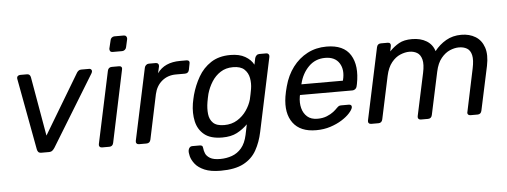

<svg xmlns="http://www.w3.org/2000/svg" viewBox="-56 -878 3325 1258"><g transform="rotate(-5 1606.0 -249.0)"><path d="M189 0Q174 0 168 -7Q162 -14 160 -25L73 -495Q71 -507 77.5 -513.5Q84 -520 94 -520H139Q159 -520 163 -498L231 -109L467 -503Q470 -508 477 -514Q484 -520 495 -520H548Q558 -520 563 -511.5Q568 -503 560 -489L276 -25Q269 -14 260.5 -7Q252 0 237 0Z M710 -617Q700 -617 695 -623.5Q690 -630 691 -640L704 -694Q705 -704 713 -711Q721 -718 731 -718H793Q803 -718 808.5 -711Q814 -704 813 -694L801 -640Q799 -630 791 -623.5Q783 -617 773 -617ZM587 0Q577 0 571.5 -6.5Q566 -13 568 -23L669 -497Q674 -520 697 -520H745Q755 -520 760 -513.5Q765 -507 762 -497L662 -23Q657 0 635 0Z M830 0Q820 0 814.5 -6.5Q809 -13 811 -23L912 -496Q914 -506 922 -513Q930 -520 940 -520H986Q996 -520 1001.5 -513Q1007 -506 1005 -496L995 -452Q1043 -520 1146 -520H1189Q1199 -520 1204 -513.5Q1209 -507 1206 -497L1198 -456Q1193 -434 1170 -434H1111Q1057 -434 1019 -402.5Q981 -371 969 -317L907 -23Q902 0 879 0Z M1349 220Q1283 220 1242.5 202.5Q1202 185 1181.5 159Q1161 133 1154.5 107.5Q1148 82 1151 67Q1153 57 1159.5 50Q1166 43 1175 43H1227Q1235 43 1240.5 47Q1246 51 1247 64Q1248 79 1255.5 97.5Q1263 116 1285.5 129.5Q1308 143 1352 143Q1393 143 1429.5 130Q1466 117 1492.5 86Q1519 55 1531 0L1545 -68Q1514 -37 1475 -16.5Q1436 4 1378 4Q1301 4 1260 -29.5Q1219 -63 1207 -117.5Q1195 -172 1205 -235Q1208 -250 1210.5 -262.5Q1213 -275 1217 -290Q1234 -352 1265.5 -407Q1297 -462 1349 -496Q1401 -530 1477 -530Q1536 -530 1574 -508Q1612 -486 1629 -453L1638 -496Q1641 -506 1648.5 -513Q1656 -520 1667 -520H1712Q1722 -520 1727.5 -513Q1733 -506 1731 -496L1628 -11Q1614 56 1584.5 108.5Q1555 161 1499 190.5Q1443 220 1349 220ZM1398 -76Q1447 -76 1484 -99Q1521 -122 1545 -157Q1569 -192 1579 -228Q1582 -242 1586.5 -262.5Q1591 -283 1593 -297Q1599 -333 1592.5 -368Q1586 -403 1561.5 -426Q1537 -449 1487 -449Q1440 -449 1405 -426.5Q1370 -404 1347 -367.5Q1324 -331 1312 -289Q1309 -275 1306 -262.5Q1303 -250 1301 -236Q1294 -194 1298 -157.5Q1302 -121 1325 -98.5Q1348 -76 1398 -76Z M1995 10Q1891 10 1843.5 -54Q1796 -118 1813 -227Q1815 -240 1819.5 -260.5Q1824 -281 1828 -294Q1847 -365 1887 -418Q1927 -471 1983.5 -500.5Q2040 -530 2109 -530Q2222 -530 2266 -459Q2310 -388 2287 -269L2283 -252Q2281 -242 2272.5 -235.5Q2264 -229 2254 -229H1909Q1909 -226 1907 -220Q1900 -179 1909 -143.5Q1918 -108 1943 -86Q1968 -64 2010 -64Q2045 -64 2072 -75Q2099 -86 2116 -99.5Q2133 -113 2140 -121Q2152 -133 2157.5 -135.5Q2163 -138 2175 -138H2223Q2232 -138 2237 -132.5Q2242 -127 2240 -117Q2236 -102 2216.5 -80.5Q2197 -59 2164.5 -38.5Q2132 -18 2089 -4Q2046 10 1995 10ZM1924 -298H2197L2198 -301Q2215 -368 2187 -412.5Q2159 -457 2094 -457Q2029 -457 1985 -412.5Q1941 -368 1925 -301Z M2357 0Q2347 0 2341.5 -6.5Q2336 -13 2338 -23L2439 -497Q2444 -520 2467 -520H2512Q2522 -520 2527 -513.5Q2532 -507 2530 -497L2523 -462Q2553 -493 2586 -511.5Q2619 -530 2671 -530Q2728 -530 2767 -506Q2806 -482 2819 -438Q2851 -479 2895 -504.5Q2939 -530 2996 -530Q3049 -530 3088.5 -506Q3128 -482 3144.5 -433.5Q3161 -385 3146 -312L3084 -23Q3079 0 3057 0H3010Q3000 0 2994.5 -6.5Q2989 -13 2992 -23L3051 -303Q3063 -359 3055.5 -391Q3048 -423 3026 -436Q3004 -449 2973 -449Q2945 -449 2914 -436Q2883 -423 2856.5 -391Q2830 -359 2818 -303L2758 -23Q2753 0 2731 0H2684Q2674 0 2668.5 -6.5Q2663 -13 2665 -23L2725 -303Q2737 -359 2728.5 -391Q2720 -423 2698 -436Q2676 -449 2647 -449Q2619 -449 2587.5 -436Q2556 -423 2530 -391Q2504 -359 2492 -304L2432 -23Q2427 0 2405 0Z"/></g></svg>

Font: Lubike
Style: Italic
Weight: 400
Italic angle: -12°
Foundry: Honoka55
Version: Version 1.000;July 22, 2022;FontCreator 14.0.0.2862 64-bit